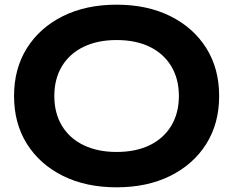

<svg xmlns="http://www.w3.org/2000/svg" viewBox="-20 -785 996 820"><path d="M478 15Q347 15 248.5 -34Q150 -83 95 -170.5Q40 -258 40 -375Q40 -492 95 -579.5Q150 -667 248.5 -716Q347 -765 478 -765Q609 -765 707.5 -716Q806 -667 861 -579.5Q916 -492 916 -375Q916 -258 861 -170.5Q806 -83 707.5 -34Q609 15 478 15ZM478 -136Q560 -136 619.5 -165Q679 -194 711.5 -248Q744 -302 744 -375Q744 -448 711.5 -502Q679 -556 619.5 -585Q560 -614 478 -614Q397 -614 337 -585Q277 -556 244.5 -502Q212 -448 212 -375Q212 -302 244.5 -248Q277 -194 337 -165Q397 -136 478 -136Z"/></svg>

Font: Unbounded Medium
Style: Regular
Weight: 500
Designer: Luke Prowse, Jean-Baptiste Morizot, Fátima Lázaro, Florian Runge
Foundry: NaN
Version: Version 1.700